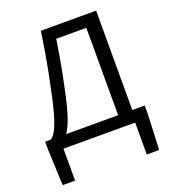

<svg xmlns="http://www.w3.org/2000/svg" viewBox="-151 -765 939 1063"><g transform="rotate(-20 319.0 -234.0)"><path d="M107.7 0V188H34.6L25.7 -20.8V-70.7H612.1V-20.8L603.1 188H530V0ZM455.4 -31V-585.6H278.1Q269.6 -529.2 261.6 -483.6Q253.6 -438 244.9 -393.2Q236.1 -348.3 224.1 -292.2Q209.2 -220.3 193.6 -170.4Q178 -120.6 160.6 -89.2Q143.2 -57.9 123.7 -41.9Q104.1 -25.9 80.2 -22.1L55.7 -70.7Q70.1 -76.3 84.5 -98.9Q98.9 -121.4 115.2 -170.6Q131.5 -219.8 149.7 -306.6Q163.9 -372 174.2 -424.7Q184.5 -477.5 193.8 -531.7Q203.1 -585.9 213.1 -656.3H538.9V-31Z"/></g></svg>

Font: Source Sans Variable
Style: Regular
Weight: 200
Designer: Paul D. Hunt
Foundry: Adobe Systems Incorporated
Version: Version 3.006;hotconv 1.0.111;makeotfexe 2.5.65597